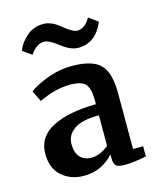

<svg xmlns="http://www.w3.org/2000/svg" viewBox="-97 -676 612 752"><g transform="rotate(-15 209.0 -300.0)"><path d="M26 -114Q26 -183 91.5 -216.5Q157 -250 268 -251V-269Q268 -314 252 -332.5Q236 -351 190 -351Q129 -351 63 -319L41 -363Q60 -380 111 -400Q162 -420 215 -420Q298 -420 330.5 -386.5Q363 -353 363 -272V-44H404V-3Q354 8 315 8Q291 8 281.5 0.5Q272 -7 272 -31V-46Q223 8 151 8Q98 8 62 -23.5Q26 -55 26 -114ZM198 -53Q232 -53 268 -82V-206Q199 -206 167 -183.5Q135 -161 135 -125Q135 -89 152 -71Q169 -53 198 -53ZM78 -502 42 -528Q53 -558 81.5 -583Q110 -608 150 -608Q183 -608 218.5 -578Q254 -548 273 -548Q304 -548 326 -587L363 -560Q330 -482 260 -482Q228 -482 191.5 -511Q155 -540 134 -540Q104 -540 78 -502Z"/></g></svg>

Font: Aikya SemiBold
Style: Regular
Weight: 600
Designer: Neelakash Kshetrimayum (Latin subset based on Merriweather by Eben Sorkin)
Foundry: Brand New Type
Version: Version 1.00 b005